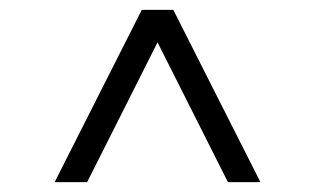

<svg xmlns="http://www.w3.org/2000/svg" viewBox="-20 -720 640 390"><path d="M91 -350 268 -700H332L509 -350H443L300 -634L157 -350Z"/></svg>

Font: Red Hat Mono
Style: Regular
Weight: 300
Monospace: yes
Designer: Pentagram, MCKL
Foundry: Pentagram, MCKL
Version: Version 1.023